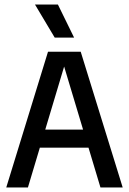

<svg xmlns="http://www.w3.org/2000/svg" viewBox="-20 -822 565 842"><path d="M7.5 0 190.5 -595H334L518 0H420.5L255 -551H267.5L102.5 0ZM108 -174.5 127 -253.5H396.5L416 -174.5ZM220 -657 133.5 -802H234L305 -657Z"/></svg>

Font: Encode Sans SC Condensed Medium
Style: Regular
Weight: 500
Width: 3
Designer: Multiple Designers
Foundry: Impallari Type
Version: Version 3.002